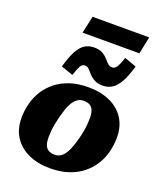

<svg xmlns="http://www.w3.org/2000/svg" viewBox="-175 -1091 1024 1216"><g transform="rotate(20 336.5 -483.0)"><path d="M419 -229Q426 -255 430.5 -280Q435 -305 437 -328Q439 -351 439 -371Q439 -400 432 -420Q425 -440 409 -450.5Q393 -461 365 -461Q342 -461 324.5 -449Q307 -437 293.5 -415.5Q280 -394 271 -366.5Q262 -339 254 -309Q248 -283 243 -258Q238 -233 236 -210Q234 -187 234 -167Q234 -139 241 -118.5Q248 -98 264.5 -87.5Q281 -77 308 -77Q331 -77 348.5 -89Q366 -101 379 -122.5Q392 -144 401.5 -171.5Q411 -199 419 -229ZM31 -225Q31 -275 43.5 -323Q56 -371 82 -412Q108 -453 147.5 -484.5Q187 -516 241 -534Q295 -552 364 -552Q448 -552 510.5 -523.5Q573 -495 607.5 -441.5Q642 -388 642 -313Q642 -263 629.5 -215Q617 -167 591 -126Q565 -85 525.5 -53.5Q486 -22 432 -4Q378 14 309 14Q226 14 163.5 -14.5Q101 -43 66 -96.5Q31 -150 31 -225ZM444 -592Q415 -592 395.5 -600.5Q376 -609 362.5 -621Q349 -633 339 -645.5Q329 -658 319.5 -666Q310 -674 296 -674Q277 -674 266 -654Q255 -634 241 -590L160 -618Q179 -685 200 -725Q221 -765 248 -783Q275 -801 313 -801Q342 -801 360.5 -793Q379 -785 392 -773Q405 -761 415 -749Q425 -737 435.5 -729Q446 -721 460 -721Q473 -721 482.5 -730Q492 -739 500.5 -758Q509 -777 519 -806L599 -777Q580 -710 557.5 -669Q535 -628 507 -610Q479 -592 444 -592ZM235 -980H617L593 -864H210Z"/></g></svg>

Font: Roboto Serif 20pt ExtraBold
Style: Italic
Weight: 800
Italic angle: -10°
Version: Version 1.007